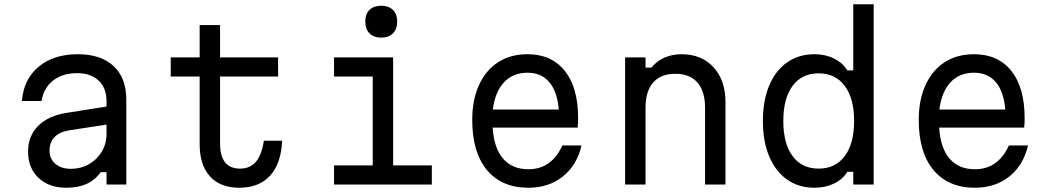

<svg xmlns="http://www.w3.org/2000/svg" viewBox="-20 -868 4940 903"><path d="M453 -58Q403 15 292 15Q210 15 161 -31.5Q112 -78 112 -155Q112 -228 159 -275.5Q206 -323 292 -337L481 -367V-392Q481 -454 444 -489Q407 -524 343 -524Q274 -524 230 -489.5Q186 -455 175 -393H83Q91 -495 161.5 -554Q232 -613 346 -613Q455 -613 514.5 -557Q574 -501 574 -399V0H481V-58ZM213 -159Q213 -121 240.5 -97.5Q268 -74 314 -74Q360 -74 398 -95.5Q436 -117 458.5 -154.5Q481 -192 481 -238V-282L305 -255Q213 -239 213 -159Z M1015 -750V-598H1288V-508H1015V-193Q1015 -75 1109 -75Q1157 -75 1184 -107.5Q1211 -140 1221 -206H1307Q1302 -98 1250 -41.5Q1198 15 1105 15Q1016 15 967.5 -38.5Q919 -92 919 -190V-508H783V-598H919V-750Z M1551 -598H1829V-90H2011V0H1551V-90H1733V-508H1551ZM1773 -691Q1738 -691 1718 -711Q1698 -731 1698 -766Q1698 -802 1718 -821.5Q1738 -841 1773 -841Q1808 -841 1828 -821.5Q1848 -802 1848 -766Q1848 -731 1828 -711Q1808 -691 1773 -691Z M2715 -184Q2693 -90 2626.5 -37.5Q2560 15 2465 15Q2340 15 2270.5 -68Q2201 -151 2201 -304Q2201 -399 2233 -468.5Q2265 -538 2323 -575.5Q2381 -613 2461 -613Q2574 -613 2636.5 -534.5Q2699 -456 2699 -312Q2699 -301 2698.5 -289.5Q2698 -278 2697 -268H2297Q2303 -172 2346 -122Q2389 -72 2465 -72Q2574 -72 2625 -184ZM2461 -526Q2392 -526 2350 -480.5Q2308 -435 2298 -353H2608Q2601 -437 2563.5 -481.5Q2526 -526 2461 -526Z M2920 0V-598H3016V-550H3044Q3067 -580 3104 -596.5Q3141 -613 3185 -613Q3280 -613 3336 -551.5Q3392 -490 3392 -387V0H3296V-361Q3296 -439 3260 -480Q3224 -521 3156 -521Q3088 -521 3052 -480Q3016 -439 3016 -361V0Z M3811 15Q3737 15 3682.5 -23Q3628 -61 3598 -131.5Q3568 -202 3568 -299Q3568 -396 3598 -466.5Q3628 -537 3682.5 -575Q3737 -613 3811 -613Q3862 -613 3903 -592.5Q3944 -572 3965 -537H3993V-848H4089V0H3993V-60H3965Q3944 -25 3903 -5Q3862 15 3811 15ZM3830 -75Q3909 -75 3953 -134Q3997 -193 3997 -299Q3997 -405 3953 -464Q3909 -523 3830 -523Q3751 -523 3707.5 -464Q3664 -405 3664 -299Q3664 -193 3707.5 -134Q3751 -75 3830 -75Z M4815 -184Q4793 -90 4726.5 -37.5Q4660 15 4565 15Q4440 15 4370.5 -68Q4301 -151 4301 -304Q4301 -399 4333 -468.5Q4365 -538 4423 -575.5Q4481 -613 4561 -613Q4674 -613 4736.5 -534.5Q4799 -456 4799 -312Q4799 -301 4798.5 -289.5Q4798 -278 4797 -268H4397Q4403 -172 4446 -122Q4489 -72 4565 -72Q4674 -72 4725 -184ZM4561 -526Q4492 -526 4450 -480.5Q4408 -435 4398 -353H4708Q4701 -437 4663.5 -481.5Q4626 -526 4561 -526Z"/></svg>

Font: Martian Mono Light
Style: Regular
Weight: 300
Monospace: yes
Designer: Roman Shamin
Foundry: Evil Martians
Version: Version 1.000; ttfautohint (v1.8.4.7-5d5b)